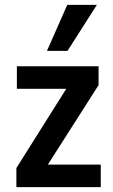

<svg xmlns="http://www.w3.org/2000/svg" viewBox="-20 -765 464 785"><path d="M47 0V-78L273 -437L275 -402H49V-494H383V-417L154 -58L152 -92H392V0ZM172 -557 255 -745H376L256 -557Z"/></svg>

Font: Nunito Sans 10pt Condensed
Style: Bold
Weight: 700
Width: 3
Designer: Vernon Adams
Foundry: Vernon Adams
Version: Version 3.101;gftools[0.9.27]